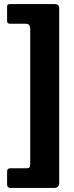

<svg xmlns="http://www.w3.org/2000/svg" viewBox="-20 -762 367 947"><path d="M272 -722V141Q272 165 246 165H32Q15 165 15 148V83Q15 68 32 68H110Q121 68 125 64Q129 60 129 49V-620Q129 -645 107 -645H29Q15 -645 15 -658V-730Q15 -742 29 -742H249Q272 -742 272 -722Z"/></svg>

Font: Libre Franklin Thin ExtraBold
Style: Regular
Weight: 800
Version: Version 3.000